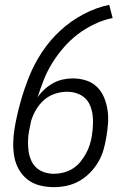

<svg xmlns="http://www.w3.org/2000/svg" viewBox="-20 -763 540 791"><path d="M202 8Q172 8 144 1Q116 -6 94 -23Q72 -40 58 -64.5Q44 -89 39 -116.5Q34 -144 34.5 -174Q35 -204 40 -234Q49 -287 64 -341Q79 -395 100 -447.5Q121 -500 153.5 -549Q186 -598 229 -637.5Q272 -677 324 -704.5Q376 -732 430 -743L444 -689Q406 -681 370 -664Q334 -647 302 -623Q270 -599 243.5 -568.5Q217 -538 196 -504.5Q175 -471 160.5 -434.5Q146 -398 135 -362Q147 -380 163.5 -395Q180 -410 199 -420.5Q218 -431 239 -435.5Q260 -440 280 -440Q309 -440 335 -431.5Q361 -423 379.5 -405Q398 -387 408.5 -362Q419 -337 423 -310Q427 -283 425 -255Q423 -227 418 -198Q414 -172 406.5 -146Q399 -120 385 -96Q371 -72 351 -51.5Q331 -31 306 -17Q281 -3 254.5 2.5Q228 8 202 8ZM202 -47Q221 -47 241 -52Q261 -57 279 -68Q297 -79 310.5 -95.5Q324 -112 334 -130Q344 -148 350 -167.5Q356 -187 359 -206V-207Q362 -228 363 -249Q364 -270 361.5 -289.5Q359 -309 351.5 -327.5Q344 -346 330 -359Q316 -372 296.5 -378.5Q277 -385 256 -385Q232 -385 207 -377Q182 -369 162 -351.5Q142 -334 128.5 -311Q115 -288 108 -264Q106 -254 104 -244.5Q102 -235 100 -225Q96 -204 95.5 -183Q95 -162 97.5 -142.5Q100 -123 107.5 -104.5Q115 -86 129 -73Q143 -60 162 -53.5Q181 -47 202 -47Z"/></svg>

Font: Iosevka Term Curly Light
Style: Italic
Weight: 300
Italic angle: -9°
Designer: Belleve Invis
Foundry: Belleve Invis
Version: Version 32.3.0